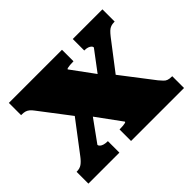

<svg xmlns="http://www.w3.org/2000/svg" viewBox="-121 -731 920 920"><g transform="rotate(-45 339.0 -271.5)"><path d="M664 0H305V-78H307Q320 -78 329.5 -79Q339 -80 344.5 -81.5Q350 -83 350 -86L231 -249L217 -252L81 -430Q73 -441 65 -447.5Q57 -454 48 -457Q39 -460 24 -460H20V-543H380V-465H378Q365 -465 355 -464Q345 -463 339 -461.5Q333 -460 333 -457L443 -307L456 -304L602 -114Q612 -103 619 -95Q626 -87 636 -83.5Q646 -80 661 -80H664ZM16 0V-80H17Q38 -80 52 -90Q66 -100 81 -120L217 -299L295 -263L178 -101Q178 -95 184 -89.5Q190 -84 200.5 -81Q211 -78 224 -78H226V0ZM461 -255 384 -294 496 -443Q496 -449 490.5 -454Q485 -459 476.5 -462Q468 -465 456 -465H453V-543H654V-460H650Q638 -460 628 -456.5Q618 -453 609 -444.5Q600 -436 589 -422Z"/></g></svg>

Font: Roboto Serif Black
Style: Regular
Weight: 900
Designer: Greg Gazdowicz
Foundry: Commercial Type
Version: Version 1.008